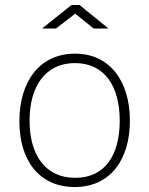

<svg xmlns="http://www.w3.org/2000/svg" viewBox="-20 -743 601 773"><path d="M357 -628H417L300 -723H268L149 -628H205L283 -688ZM281 10C423 10 503 -99 503 -257C503 -415 423 -527 282 -527C139 -527 58 -414 58 -255C58 -98 137 10 281 10ZM283 -27C162 -27 99 -120 99 -257C99 -395 162 -489 282 -489C401 -489 462 -396 462 -257C462 -119 403 -27 283 -27Z"/></svg>

Font: United Sans Thin
Style: Regular
Weight: 100
Designer: Pablo Impallari, Rodrigo Fuenzalida (Modified by Dan O. Williams)
Version: Version 1.000;PS 001.000;hotconv 1.0.88;makeotf.lib2.5.64775